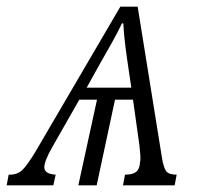

<svg xmlns="http://www.w3.org/2000/svg" viewBox="-71 -556 593 576"><path d="M-51 0 -45 -32H-41Q-18 -32 -3 -47Q12 -62 36 -102L290 -536H342L415 -82Q420 -52 428 -42Q436 -32 459 -32L453 0H298L304 -32Q327 -32 337.5 -40.5Q348 -49 349 -69Q351 -77 350 -90.5Q349 -104 347 -122L328 -257H274L219 0H164L220 -257H167L86 -115Q61 -71 62 -53Q63 -34 96 -32L89 0ZM189 -293H323L316 -340Q310 -379 305 -418.5Q300 -458 299 -486H295Q280 -455 265 -428.5Q250 -402 229 -365Z"/></svg>

Font: Noto Serif SemiCondensed Light
Style: Italic
Weight: 300
Width: 4
Italic angle: -12°
Designer: Monotype Design Team
Foundry: Monotype Imaging Inc.
Version: Version 2.013; ttfautohint (v1.8.4.7-5d5b)